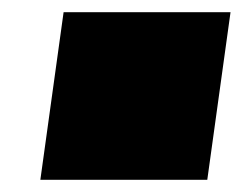

<svg xmlns="http://www.w3.org/2000/svg" viewBox="-20 -404 397 314"><path d="M46 -110 84 -384H357L319 -110Z"/></svg>

Font: Hanken Grotesk Black
Style: Italic
Weight: 900
Italic angle: -8°
Designer: Alfredo Marco Pradil
Foundry: Hanken Design Co.
Version: Version 3.013